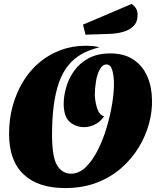

<svg xmlns="http://www.w3.org/2000/svg" viewBox="-20 -932 807 974"><path d="M310 22Q173 22 99.5 -47.5Q26 -117 26 -253Q26 -328 44.5 -395Q63 -462 97 -518Q131 -574 179 -614.5Q227 -655 287 -677.5Q347 -700 416 -700Q432 -700 449 -698.5Q466 -697 485 -692Q433 -680 393 -657Q353 -634 324.5 -598Q296 -562 278.5 -511.5Q261 -461 252.5 -395.5Q244 -330 244 -248Q244 -136 269.5 -93.5Q295 -51 341 -51Q381 -51 415 -84Q449 -117 476 -170.5Q503 -224 521.5 -286.5Q540 -349 549.5 -409Q559 -469 558 -514Q557 -553 548.5 -579Q540 -605 520 -605Q500 -605 486.5 -580.5Q473 -556 467 -520Q461 -484 461 -448Q463 -412 473.5 -380.5Q484 -349 508 -342Q490 -315 462.5 -301Q435 -287 407 -287Q365 -287 334.5 -313Q304 -339 303 -404Q303 -444 315.5 -488.5Q328 -533 356 -572.5Q384 -612 429.5 -636.5Q475 -661 539 -661Q610 -661 656.5 -630Q703 -599 726.5 -546Q750 -493 751 -427Q753 -369 736.5 -307Q720 -245 685 -186.5Q650 -128 597 -81Q544 -34 472.5 -6Q401 22 310 22ZM414 -756 401 -807 648 -912Q662 -902 670 -889Q678 -876 678 -856Q678 -821 658 -800.5Q638 -780 605 -770.5Q572 -761 534 -760Z"/></svg>

Font: Sansita Swashed Light Black
Style: Regular
Weight: 900
Version: Version 1.003